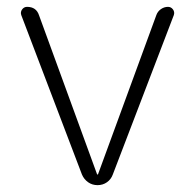

<svg xmlns="http://www.w3.org/2000/svg" viewBox="-20 -540 563 560"><path d="M219 -31 42 -496Q39 -505 44.5 -512.5Q50 -520 59 -520Q86 -520 94 -495L263 -32Q263 -31 265 -31Q266 -31 266 -32L436 -496Q440 -507 449.5 -513.5Q459 -520 470 -520Q479 -520 484.5 -512.5Q490 -505 487 -496L309 -31Q304 -17 292 -8.5Q280 0 264.5 0Q249 0 237 -8.5Q225 -17 219 -31Z"/></svg>

Font: Rounded Mplus 1c Light
Style: Regular
Weight: 300
Version: Version 1.059.20150529